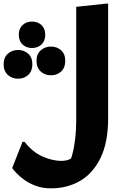

<svg xmlns="http://www.w3.org/2000/svg" viewBox="-106 -780 690 1059"><path d="M29.2 2.1Q74.7 59.8 129.3 83.5Q183.8 107.3 230.4 107.3Q255.8 107.3 272.5 100.8Q289.2 94.3 306.3 82.8L269.5 127.6Q283.6 107 293.6 68.6Q303.7 30.3 309 -17.4Q314.4 -65.1 314.4 -112.4V-742.4L479.6 -760H490.4V-127.6Q490.4 4.1 449.2 89.6Q408 175.2 337.1 217Q266.1 258.8 174.8 258.8Q128.5 258.8 91.8 245.1Q55.1 231.5 27.9 211.8Q0.8 192.1 -15.9 174Q-32.5 155.8 -38.8 146.8L18.4 2.1ZM70.6 -515.2Q39.5 -515.2 18.6 -534.4Q-2.3 -553.6 -2.3 -588.1Q-2.3 -622.6 18.6 -641.8Q39.5 -661 70.6 -661Q101.6 -661 122.6 -641.8Q143.5 -622.6 143.5 -588.1Q143.5 -553.6 122.6 -534.4Q101.6 -515.2 70.6 -515.2ZM174.7 -364.7Q141.9 -364.7 118.7 -385.6Q95.5 -406.6 95.5 -444.2Q95.5 -481.9 118.7 -502.5Q141.9 -523.1 175.1 -523.1Q208.2 -523.1 231.1 -502.5Q253.9 -481.9 253.9 -444.2Q253.9 -406.6 231.2 -385.6Q208.4 -364.7 174.7 -364.7ZM-6.7 -345.9Q-39.5 -345.9 -62.7 -366.8Q-85.9 -387.8 -85.9 -425.4Q-85.9 -463.1 -62.7 -483.7Q-39.5 -504.3 -6.4 -504.3Q26.8 -504.3 49.6 -483.7Q72.5 -463.1 72.5 -425.4Q72.5 -387.8 49.8 -366.8Q27 -345.9 -6.7 -345.9Z"/></svg>

Font: Kufam
Style: Regular
Weight: 400
Designer: Wael Morcos, Artur Schmal
Foundry: Original Type
Version: Version 1.301; ttfautohint (v1.8.3)